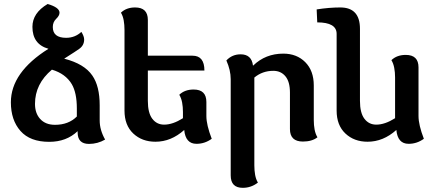

<svg xmlns="http://www.w3.org/2000/svg" viewBox="-20 -693 2144 948"><path d="M251.5 -76.7Q318.4 -76.7 359.4 -117.7V-157.7Q359.4 -234.4 334.5 -277.3Q303.7 -329.1 236.3 -349.1Q152.8 -278.8 152.8 -180.2Q152.8 -134.3 177.7 -106.4Q204.1 -76.7 251.5 -76.7ZM419.4 17.6Q363.3 17.6 363.3 -39.1V-45.4Q308.1 7.3 223.1 7.3Q128.4 7.3 81.1 -46.4Q33.7 -100.1 33.7 -188Q33.7 -335.4 219.2 -452.1Q140.1 -474.6 140.1 -560.5Q140.1 -628.9 215.3 -673.3Q273.9 -656.2 273.9 -630.4Q273.9 -615.7 257.3 -599.9Q240.7 -584 240.7 -559.6Q240.7 -506.3 306.6 -506.3Q350.1 -506.3 381.8 -535.6Q395.5 -513.7 395.5 -498Q395.5 -468.8 371.1 -451.7Q359.4 -442.9 296.9 -403.3Q396.5 -377.9 436 -319.8Q472.2 -267.6 472.2 -173.3V-98.1Q472.2 -51.3 499 -3.9Q461.9 17.6 419.4 17.6Z M710 -344.7V-194.8Q710 -135.7 731.9 -106.7Q753.9 -77.6 790.5 -77.6Q833 -77.6 883.3 -109.4V-140.1Q883.3 -165 879.2 -187Q875 -209 865.2 -225.1Q892.1 -251 936 -251Q999 -251 999 -189.5V-120.1Q999 -76.2 1025.4 -7.8Q991.2 17.1 950.2 17.1Q896 17.1 889.6 -51.3Q824.7 6.8 747.6 6.8Q681.2 6.8 637.9 -33.9Q594.7 -74.7 594.7 -147V-545.4Q594.7 -570.3 590.8 -592.3Q586.9 -614.3 577.1 -630.4Q604 -656.2 647 -656.2Q710 -656.2 710 -594.7V-418H930.7Q989.3 -418 989.3 -344.7Z M1119.1 -302.2Q1119.1 -346.2 1097.7 -394.5Q1126 -424.8 1168 -424.8Q1222.2 -424.8 1229 -369.6H1230.5Q1291 -428.2 1378.9 -428.2Q1445.3 -428.2 1487.3 -386Q1529.3 -343.8 1529.3 -271V-100.1Q1529.3 -75.2 1533.4 -53.2Q1537.6 -31.2 1547.4 -15.1Q1520.5 5.9 1475.6 5.9Q1411.6 5.9 1411.6 -55.7V-235.8Q1411.6 -289.6 1389.2 -316.4Q1366.7 -343.3 1329.6 -343.3Q1275.9 -343.3 1235.8 -310.1V123.5Q1235.8 148.4 1239.7 170.4Q1243.7 192.4 1253.4 208.5Q1220.2 234.4 1178.7 234.4Q1119.1 234.4 1119.1 172.9Z M1757.3 -194.8Q1757.3 -135.7 1779.3 -106.7Q1801.3 -77.6 1837.9 -77.6Q1880.4 -77.6 1930.7 -109.4V-311Q1930.7 -335.9 1926.5 -357.9Q1922.4 -379.9 1912.6 -396Q1939.5 -421.9 1983.4 -421.9Q2046.4 -421.9 2046.4 -360.4V-120.1Q2046.4 -76.2 2072.8 -7.8Q2038.6 17.1 1997.6 17.1Q1943.4 17.1 1937 -51.3Q1872.1 6.8 1794.9 6.8Q1728.5 6.8 1685.3 -33.9Q1642.1 -74.7 1642.1 -147V-525.9Q1642.1 -582.5 1546.4 -582.5L1543.5 -646.5Q1605 -656.2 1660.2 -656.2Q1757.3 -656.2 1757.3 -550.8Z"/></svg>

Font: Bainsley
Style: Bold
Weight: 700
Designer: Paul James MIller
Foundry: High-Logic / Made with FontCreator
Version: Version 1.411;March 28, 2021;FontCreator 13.0.0.2683 64-bit